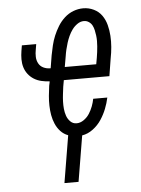

<svg xmlns="http://www.w3.org/2000/svg" viewBox="-53 -580 606 827"><g transform="rotate(-5 250.0 -166.5)"><path d="M192 205 226 1Q207 -6 193.5 -20.5Q180 -35 172 -53.5Q164 -72 160.5 -92Q157 -112 156.5 -133Q156 -154 158 -175Q160 -196 163 -218L167 -237Q149 -238 131.5 -242Q114 -246 99.5 -255Q85 -264 74.5 -277.5Q64 -291 59 -307.5Q54 -324 54 -342Q54 -360 57 -378L61 -402H123L119 -378Q116 -363 116.5 -347.5Q117 -332 124 -319Q131 -306 144.5 -299.5Q158 -293 173 -293H176L185 -348Q189 -369 194 -390Q199 -411 207.5 -431.5Q216 -452 228 -471.5Q240 -491 257 -506.5Q274 -522 295 -530Q316 -538 338 -538Q362 -538 383.5 -527.5Q405 -517 418 -498.5Q431 -480 437 -457Q443 -434 444.5 -410Q446 -386 444 -361.5Q442 -337 437 -312L425 -237H228L223 -209Q221 -193 219 -177Q217 -161 216.5 -145Q216 -129 217.5 -113.5Q219 -98 224 -83.5Q229 -69 240 -58Q251 -47 267 -47Q283 -47 298 -57.5Q313 -68 322.5 -83Q332 -98 338 -114Q344 -130 347 -146H408Q403 -122 393.5 -98Q384 -74 369.5 -52Q355 -30 333 -13.5Q311 3 286 7Q286 7 286 7Q286 7 286 7L253 205ZM373 -293 378 -321Q380 -333 381.5 -345Q383 -357 384 -369Q385 -381 385 -393Q385 -405 383.5 -416.5Q382 -428 379.5 -439.5Q377 -451 372 -460.5Q367 -470 357.5 -476.5Q348 -483 336 -483Q321 -483 307.5 -473.5Q294 -464 285 -451.5Q276 -439 269.5 -425Q263 -411 258.5 -396.5Q254 -382 250.5 -367.5Q247 -353 245 -339L237 -293Z"/></g></svg>

Font: Iosevka Curly Light Oblique
Style: Regular
Weight: 300
Italic angle: -9°
Monospace: yes
Designer: Belleve Invis
Foundry: Belleve Invis
Version: Version 11.1.0; ttfautohint (v1.8.3)